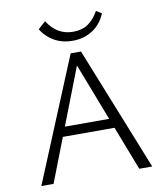

<svg xmlns="http://www.w3.org/2000/svg" viewBox="-92 -930 866 1006"><g transform="rotate(-10 341.0 -427.0)"><path d="M567 0 327 -622H352L111 0H46L318 -658H373L636 0ZM165 -234 184 -285H483L509 -234ZM341 -721Q285 -721 242.5 -745.5Q200 -770 175 -811L215 -847Q241 -806 275 -786.5Q309 -767 351 -767Q399 -767 431.5 -789.5Q464 -812 487 -854L516 -836Q494 -782 448 -751.5Q402 -721 341 -721Z"/></g></svg>

Font: Ysabeau Office Light
Style: Regular
Weight: 300
Designer: Christian Thalmann (Catharsis Fonts)
Version: Version 2.001;gftools[0.9.30]; featfreeze: tnum,lnum,ss02